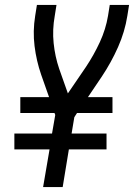

<svg xmlns="http://www.w3.org/2000/svg" viewBox="-20 -755 541 775"><path d="M154 0 180 -152H38V-216H190L203 -291L200 -299H62V-363H178L146 -454Q127 -509 119.5 -569Q112 -629 122 -691L129 -735H208L201 -691Q191 -635 196.5 -581Q202 -527 219 -477L254 -378L327 -485Q359 -533 383 -585Q407 -637 416 -691L423 -735H501L494 -691Q484 -627 456.5 -565Q429 -503 391 -446L335 -363H434V-299H291L280 -282L269 -216H410V-152H258L233 0Z"/></svg>

Font: Iosevka Curly Oblique
Style: Regular
Weight: 400
Italic angle: -9°
Monospace: yes
Designer: Belleve Invis
Foundry: Belleve Invis
Version: Version 11.1.0; ttfautohint (v1.8.3)